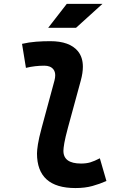

<svg xmlns="http://www.w3.org/2000/svg" viewBox="-20 -953 626 983"><path d="M366.2 9.8Q169.4 9.8 169.4 -167.5Q169.4 -183.1 174.1 -213.9Q178.7 -244.6 193.8 -300.3L258.8 -540.5Q262.7 -555.2 262.7 -567.4Q262.7 -585.4 253.9 -597.2Q239.3 -616.7 207 -616.7Q183.6 -616.7 159.9 -614Q136.2 -611.3 112.8 -605.5L92.8 -728.5Q128.9 -736.8 165 -739.5Q201.2 -742.2 237.3 -742.2Q336.4 -742.2 378.9 -690.9Q404.3 -659.7 404.3 -611.3Q404.3 -579.6 393.6 -540.5L328.1 -300.3Q314 -248 309.3 -220.7Q304.7 -193.4 304.7 -182.1Q303.7 -115.7 395 -115.7Q421.9 -115.7 442.4 -121.8Q462.9 -127.9 491.2 -142.6L524.9 -26.4Q490.7 -11.2 452.9 -0.7Q415 9.8 366.2 9.8ZM226.6 -810.5 321.8 -933.1H504.4L369.1 -810.5Z"/></svg>

Font: CaskaydiaCove NFP
Style: Bold Italic
Weight: 700
Italic angle: -10°
Designer: Aaron Bell
Foundry: Saja Typeworks
Version: Version 2111.001; VTT 6.35;Nerd Fonts 3.1.1